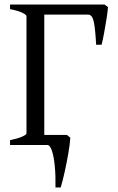

<svg xmlns="http://www.w3.org/2000/svg" viewBox="-20 -635 516 841"><path d="M401 -439Q398 -502 391.5 -536.5Q385 -571 366 -571H148L162 -615H438L453 -604Q452 -587 447 -555Q442 -523 436 -490.5Q430 -458 425 -439ZM24 0V-21Q58 -28 77 -36.5Q96 -45 96 -51V-564Q96 -570 78 -579Q60 -588 24 -595V-615H244V-595Q212 -591 193 -586.5Q174 -582 174 -575V-36Q174 -30 192.5 -26.5Q211 -23 270 -21V0ZM273 -44 288 -32Q286 -1 279 38.5Q272 78 263.5 117Q255 156 246 186H223Q224 135 220 93Q216 51 207.5 25.5Q199 0 187 0L154 -44Z"/></svg>

Font: ChillKai
Style: Regular
Weight: 400
Designer: ChillType
Foundry: 寒蝉字型
Version: Version 2.000